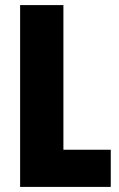

<svg xmlns="http://www.w3.org/2000/svg" viewBox="-20 -734 468 754"><path d="M59 0V-714H229V-146H415V0Z"/></svg>

Font: Noto Sans Gurmukhi ExtraCondensed Black
Style: Regular
Weight: 900
Width: 2
Designer: Jelle Bosma - Monotype Design Team
Foundry: Monotype Imaging Inc.
Version: Version 2.004; ttfautohint (v1.8.4.7-5d5b)